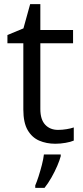

<svg xmlns="http://www.w3.org/2000/svg" viewBox="-20 -679 396 920"><path d="M258.3 -56.6Q278.3 -56.6 299.3 -60.1Q320.3 -63.5 333.5 -68.4V-5.4Q319.3 1 294.2 5.4Q269 9.8 245.1 9.8Q202.6 9.8 168 -5.1Q133.3 -20 112.5 -55.7Q91.8 -91.3 91.8 -154.3V-471.7H15.6V-511.2L92.3 -543L124.5 -659.2H173.3V-535.2H330.1V-471.7H173.3V-156.7Q173.3 -106.4 196.5 -81.5Q219.7 -56.6 258.3 -56.6ZM271 61V69.3Q266.1 88.4 254.4 115.7Q242.7 143.1 226.8 171.1Q210.9 199.2 193.4 221.2H148.9V209.5Q156.2 192.9 164.8 166.3Q173.3 139.6 180.7 111.1Q188 82.5 190.4 61Z"/></svg>

Font: Wonky
Style: Regular
Weight: 400
Designer: Monotype Design Team
Foundry: Monotype Imaging Inc.
Version: Version 3.000